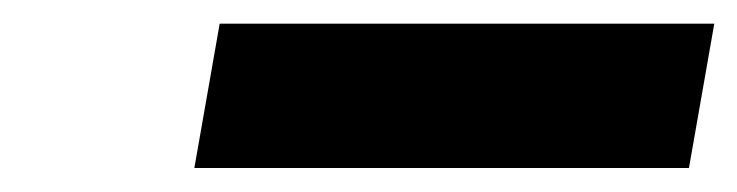

<svg xmlns="http://www.w3.org/2000/svg" viewBox="-20 -752 626 163"><path d="M145 -609.4H564.9L586.4 -731.9H166.5Z"/></svg>

Font: Cascadia Mono PL
Style: Bold Italic
Weight: 700
Italic angle: -10°
Monospace: yes
Designer: Aaron Bell
Foundry: Saja Typeworks
Version: Version 2404.023